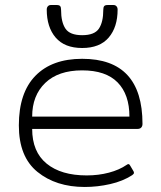

<svg xmlns="http://www.w3.org/2000/svg" viewBox="-20 -729 642 764"><path d="M166 -691Q166 -699 170.5 -704Q175 -709 182 -709H206Q216 -709 219.5 -704.5Q223 -700 223 -690Q223 -641 240.5 -615Q258 -589 307 -589Q356 -589 373.5 -615Q391 -641 391 -690Q391 -700 394.5 -704.5Q398 -709 408 -709H432Q439 -709 443.5 -704Q448 -699 448 -691Q448 -621 412.5 -579.5Q377 -538 307 -538Q237 -538 201.5 -579.5Q166 -621 166 -691ZM55 -230Q55 -360 121 -427.5Q187 -495 307 -495Q547 -495 547 -236Q547 -227 542 -221.5Q537 -216 527 -216H108Q108 -125 165.5 -78Q223 -31 325 -31Q372 -31 413.5 -42Q455 -53 484 -73Q488 -76 491 -76Q495 -76 498 -70L511 -48Q513 -45 513 -41Q513 -37 506 -32Q469 -8 418.5 3.5Q368 15 317 15Q203 15 129 -45Q55 -105 55 -230ZM495 -265Q495 -353 448 -401Q401 -449 307 -449Q212 -449 160 -399Q108 -349 108 -265Z"/></svg>

Font: Mitr ExtraLight
Style: Regular
Weight: 275
Designer: Thanarat Vachiruckul
Foundry: Cadson Demak Co.,Ltd.
Version: Version 1.001